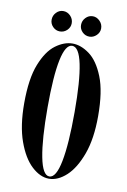

<svg xmlns="http://www.w3.org/2000/svg" viewBox="-78 -694 497 752"><g transform="rotate(10 171.0 -318.0)"><path d="M170.5 11Q135.5 11 101.8 -20.2Q68 -51.5 46 -112.8Q24 -174 24 -263.5Q24 -361.5 46.8 -419Q69.5 -476.5 103.2 -501.5Q137 -526.5 170.5 -526.5Q204 -526.5 238 -501.5Q272 -476.5 295 -419Q318 -361.5 318 -263.5Q318 -174 295.8 -112.8Q273.5 -51.5 239.8 -20.2Q206 11 170.5 11ZM170.5 2Q197.5 2 211 -67.2Q224.5 -136.5 224.5 -263.5Q224.5 -388 211 -452.8Q197.5 -517.5 170.5 -517.5Q144 -517.5 130.5 -452.8Q117 -388 117 -263.5Q117 -136.5 130.5 -67.2Q144 2 170.5 2ZM230 -564.5Q213.5 -564.5 201.8 -576.2Q190 -588 190 -604Q190 -621 201.8 -633.2Q213.5 -645.5 230 -645.5Q245.5 -645.5 257.8 -633.2Q270 -621 270 -604Q270 -588 257.8 -576.2Q245.5 -564.5 230 -564.5ZM112.5 -564.5Q96.5 -564.5 84.8 -576.2Q73 -588 73 -604Q73 -621 84.8 -633.2Q96.5 -645.5 112.5 -645.5Q129 -645.5 141 -633.2Q153 -621 153 -604Q153 -588 141 -576.2Q129 -564.5 112.5 -564.5Z"/></g></svg>

Font: Imbue 100pt Medium
Style: Regular
Weight: 500
Designer: Tyler Finck
Foundry: Etcetera Type Company
Version: Version 1.102; ttfautohint (v1.8.3)